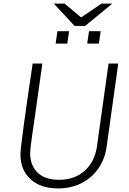

<svg xmlns="http://www.w3.org/2000/svg" viewBox="-20 -1040 719 1070"><path d="M216 -686 173 -380Q168 -347 160.5 -295.5Q153 -244 150.5 -220Q148 -196 148 -187Q148 -118 189.5 -78Q231 -38 309 -38Q396 -38 452 -88.5Q508 -139 520 -222L585 -686H639L574 -220Q564 -152 527 -99.5Q490 -47 432.5 -18.5Q375 10 306 10H302Q206 10 150 -41.5Q94 -93 94 -180Q94 -230 162 -686ZM432 -943 546 -1020H606L454 -895H396L280 -1020H340ZM355 -797H290L300 -866H365ZM531 -797H466L476 -866H541Z"/></svg>

Font: Chivo Thin Italic
Style: Regular
Weight: 100
Italic angle: -8.05°
Designer: Hector Gatti
Foundry: Omnibus-Type
Version: Version 1.007